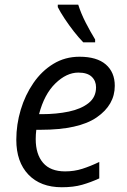

<svg xmlns="http://www.w3.org/2000/svg" viewBox="-20 -786 538 816"><path d="M242.7 9.8Q152.3 9.8 100.8 -43.9Q49.3 -97.7 49.3 -191.9Q49.3 -256.8 68.1 -319.6Q86.9 -382.3 122.1 -433.3Q157.2 -484.4 206.8 -514.6Q256.3 -544.9 317.9 -544.9Q391.6 -544.9 429.7 -512Q467.8 -479 467.8 -421.4Q467.8 -340.3 391.4 -287.4Q314.9 -234.4 152.8 -234.4H134.3Q131.8 -214.8 131.8 -194.8Q131.8 -130.4 163.1 -94Q194.3 -57.6 256.8 -57.6Q295.4 -57.6 329.8 -68.6Q364.3 -79.6 401.9 -97.7V-27.8Q365.7 -11.2 329.1 -0.7Q292.5 9.8 242.7 9.8ZM146 -300.8H157.7Q220.2 -300.8 272.5 -311.8Q324.7 -322.8 356.4 -347.9Q388.2 -373 388.2 -415Q388.2 -442.4 369.6 -460Q351.1 -477.5 313 -477.5Q262.7 -477.5 215.3 -431.4Q168 -385.3 146 -300.8ZM334 -606Q315.4 -625 293.9 -652.3Q272.5 -679.7 254.2 -707.5Q235.8 -735.4 225.6 -755.9V-766.1H312.5Q324.2 -729 344.2 -689.9Q364.3 -650.9 384.3 -618.2V-606Z"/></svg>

Font: Open Sans
Style: Italic
Weight: 400
Italic angle: -12°
Designer: Monotype Design Team
Foundry: Monotype Imaging Inc.
Version: Version 3.000; ttfautohint (v1.8.4)